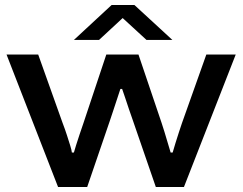

<svg xmlns="http://www.w3.org/2000/svg" viewBox="-20 -744 965 764"><path d="M211 0 6 -527H132L229 -255Q239 -229 246.5 -205.5Q254 -182 259.5 -164.5Q265 -147 266 -137H274Q277 -148 283 -167Q289 -186 296.5 -208.5Q304 -231 312 -254L403 -527H531L623 -255Q628 -241 634.5 -219Q641 -197 647.5 -175.5Q654 -154 659 -137H667Q672 -154 678.5 -175.5Q685 -197 692 -218Q699 -239 704 -254L801 -527H918L712 0H600L509 -264Q501 -286 493 -310Q485 -334 478 -355Q471 -376 466 -390H459Q454 -374 446.5 -352Q439 -330 431.5 -306.5Q424 -283 417 -263L327 0ZM274 -585 424 -724H515L666 -585H563L440 -698H496L374 -585Z"/></svg>

Font: Archivo Expanded Medium
Style: Regular
Weight: 500
Width: 7
Designer: Hector Gatti
Foundry: Omnibus-Type
Version: Version 2.001